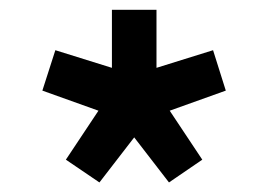

<svg xmlns="http://www.w3.org/2000/svg" viewBox="-20 -880 550 392"><path d="M183 -507.5 254 -599.5 325 -507.5 393 -554 326.5 -654 441 -695 415 -777.5 299.5 -741.5V-860H208.5V-741.5L93 -777.5L66.5 -695L181 -654L114.5 -554Z"/></svg>

Font: Spartan ExtraBold
Style: Regular
Weight: 800
Designer: Matt Bailey, Mirko Velimirovic
Foundry: Matt Bailey
Version: Version 1.003; ttfautohint (v1.8.3)